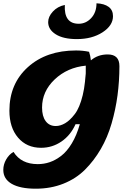

<svg xmlns="http://www.w3.org/2000/svg" viewBox="-49 -906 771 1164"><path d="M417 -669Q335 -669 289 -698Q243 -727 243 -772Q243 -805 271.5 -836Q300 -867 344 -876Q338 -762 428 -762Q472 -762 504 -796.5Q536 -831 536 -886Q583 -884 609.5 -864.5Q636 -845 636 -808Q636 -751 572.5 -710Q509 -669 417 -669ZM200 -10Q113 -10 60.5 -71.5Q8 -133 8 -235Q8 -398 120 -499Q232 -600 412 -600Q454 -600 491 -592Q499 -569 502 -540Q544 -576 604 -576Q675 -576 675 -505Q675 -415 663.5 -328.5Q652 -242 627.5 -157.5Q603 -73 562 -2.5Q521 68 466.5 122.5Q412 177 335.5 207.5Q259 238 168 238Q73 238 22 208.5Q-29 179 -29 124Q-29 91 -11.5 60.5Q6 30 33 15Q79 89 180 89Q218 89 253 77Q288 65 322.5 38.5Q357 12 386.5 -37Q416 -86 435 -153H409Q379 -86 323.5 -48Q268 -10 200 -10ZM471 -508V-420Q473 -462 471 -508ZM206 -254Q206 -201 228 -171.5Q250 -142 289 -142Q317 -142 346 -159Q375 -176 404.5 -214.5Q434 -253 452.5 -329Q471 -405 471 -508Q359 -497 282.5 -424.5Q206 -352 206 -254Z"/></svg>

Font: Lemonada
Style: Bold
Weight: 700
Designer: Mohamed Gaber (Arabic), Eduardo Tunni (Latin)
Foundry: Kief Type Foundry
Version: Version 4.004